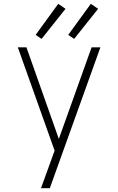

<svg xmlns="http://www.w3.org/2000/svg" viewBox="-20 -777 616 1002"><path d="M194 205H240L504 -530H458L287 -52L118 -530H73L265 9L231 103Q222 129 212.5 154Q203 179 194 205ZM367 -574 492 -731 454 -757 336 -595ZM197 -574 322 -731 284 -757 166 -595Z"/></svg>

Font: Iosevka Sparkle Extralight
Style: Regular
Weight: 200
Designer: Belleve Invis
Foundry: Belleve Invis
Version: Version 4.5.0; ttfautohint (v1.8.3)